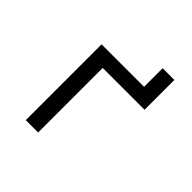

<svg xmlns="http://www.w3.org/2000/svg" viewBox="-171 -786 927 927"><g transform="rotate(45 293.0 -322.5)"><path d="M135.3 0V-517.6H425.3V-644.5H505.4V-440.9H219.7V0Z"/></g></svg>

Font: Cascadia Code NF SemiLight
Style: Regular
Weight: 350
Monospace: yes
Designer: Aaron Bell
Foundry: Saja Typeworks
Version: Version 2404.023; ttfautohint (v1.8.4)